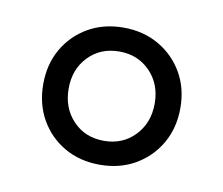

<svg xmlns="http://www.w3.org/2000/svg" viewBox="-44 -793 426 367"><g transform="rotate(10 169.5 -609.0)"><path d="M169.4 -476.1Q130.9 -476.1 100.8 -493.4Q70.8 -510.7 53.7 -540.8Q36.6 -570.8 36.6 -609.4Q36.6 -647.9 53.7 -677.7Q70.8 -707.5 100.8 -724.9Q130.9 -742.2 169.4 -742.2Q208 -742.2 238 -724.9Q268.1 -707.5 285.4 -677.7Q302.7 -647.9 302.7 -609.4Q302.7 -570.8 285.4 -540.8Q268.1 -510.7 238 -493.4Q208 -476.1 169.4 -476.1ZM169.4 -522.5Q205.6 -522.5 229.2 -547.1Q252.9 -571.8 252.9 -609.4Q252.9 -647 229.2 -671.4Q205.6 -695.8 169.4 -695.8Q132.8 -695.8 109.4 -671.4Q85.9 -647 85.9 -609.4Q85.9 -571.8 109.4 -547.1Q132.8 -522.5 169.4 -522.5Z"/></g></svg>

Font: Kumbh Sans
Style: Regular
Weight: 400
Version: Version 1.005